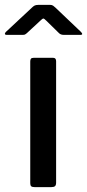

<svg xmlns="http://www.w3.org/2000/svg" viewBox="-54 -767 357 787"><path d="M176 -19Q176 -8 171.5 -4Q167 0 156 0H88Q78 0 74 -3.5Q70 -7 70 -16V-515Q70 -523 73 -526.5Q76 -530 84 -530H164Q176 -530 176 -516ZM136 -682Q127 -691 124 -691Q120 -691 111 -682L56 -631Q50 -626 47 -625Q44 -624 36 -624H-26Q-34 -624 -34 -629Q-34 -632 -29 -637L76 -735Q82 -741 87.5 -744Q93 -747 103 -747H152Q159 -747 164 -743.5Q169 -740 173 -736L277 -637Q283 -631 283 -628Q283 -624 275 -624H208Q195 -624 188 -631Z"/></svg>

Font: n
Style: Regular
Weight: 500
Designer: Pablo Impallari, Rodrigo Fuenzalida
Foundry: Impallari Type
Version: Version 1.002; ttfautohint (v1.5)